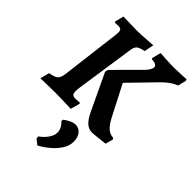

<svg xmlns="http://www.w3.org/2000/svg" viewBox="-271 -772 1212 1212"><g transform="rotate(45 334.5 -166.5)"><path d="M150.1 -526.7Q154.1 -558.2 148.4 -568.8Q142.6 -579.3 121.5 -579.3Q114 -579.3 103.3 -578.6Q92.7 -577.8 92.7 -577.8L88.4 -585.7L103.1 -643.6Q103.1 -643.6 118.9 -643.3Q134.6 -643.1 156.9 -642.3Q179.3 -641.5 200.5 -641.2Q221.6 -641 232 -641Q247 -641 269.5 -642.2Q291.9 -643.5 313.5 -644.8Q335.1 -646.2 349.8 -647.4Q364.5 -648.7 364.5 -648.7L352 -584.5Q314.6 -577.3 300.7 -565.4Q286.8 -553.5 283.2 -526.3L224.9 -130.2Q219.4 -89.7 225.6 -76Q231.8 -62.3 254.1 -62.3Q269 -62.3 280.6 -63.8Q292.2 -65.3 292.2 -65.3L296.5 -58.6L279.7 3.5Q279.7 3.5 264.3 3Q248.9 2.5 226.1 1.7Q203.4 1 180.2 0.5Q157.1 0 141.5 0Q121.3 0 98 0.5Q74.7 0.9 54.1 1.4Q33.6 1.9 20.7 2.4Q7.7 2.8 7.7 2.8L24.1 -59.1Q66.9 -65.5 82.3 -80.4Q97.6 -95.3 102.1 -137.8ZM272.4 -336.6 432.1 -496.7Q449.3 -513.8 458.2 -528.6Q467.2 -543.4 467.2 -553.4Q467.2 -565.9 456.1 -572.4Q445 -579 420.1 -580.5L416.7 -587.2L431.9 -646.7Q431.9 -646.7 444.7 -645.9Q457.5 -645.2 476.9 -643.8Q496.4 -642.5 516.8 -641.7Q537.3 -641 552.1 -641Q565.7 -641 584.5 -641.7Q603.3 -642.4 621.8 -643.2Q640.2 -644 652.3 -644.7Q664.3 -645.4 664.3 -645.4L668.6 -635.4L655 -580.1Q632.6 -571.3 613.5 -558.8Q594.5 -546.3 573.5 -526.5Q552.6 -506.8 523.6 -476.2L396 -345L500 -143.2Q523.2 -98.1 545.5 -78.2Q567.8 -58.2 599.1 -56L604.8 -47.6L590.8 3.4Q590.8 3.4 576.3 5.1Q561.8 6.9 542 9.1Q522.2 11.4 504.6 13.1Q487.1 14.9 480.8 14.9Q451 14.9 427.8 -5.6Q404.5 -26.1 384.3 -68.8L267.2 -315.9ZM294.3 86.2Q312 72.4 332.9 62.3Q353.9 52.1 372.2 52.1Q401.9 52.1 421 75Q440.1 97.8 440.1 136.6Q440.1 172.2 419.6 205.3Q399.1 238.4 366.2 266.5Q333.4 294.7 294.5 316.4L258.5 287.5V270.7Q288.1 250.8 307.5 222.6Q326.9 194.5 326.9 168.5Q326.9 148.5 317 130.3Q307.1 112 291.9 100.2Z"/></g></svg>

Font: Alegreya
Style: Italic
Weight: 400
Italic angle: -7°
Designer: Juan Pablo del Peral
Foundry: Huerta Tipografica
Version: Version 2.009